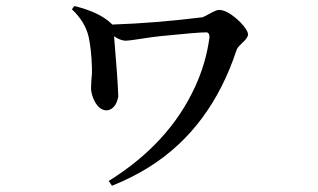

<svg xmlns="http://www.w3.org/2000/svg" viewBox="-20 -549 1040 627"><path d="M214.8 -518.6 222.7 -529.3Q303.7 -509.8 342.8 -472.7L346.7 -468.8Q487.3 -473.6 637.7 -492.2Q639.6 -492.2 640.6 -492.2Q644.5 -493.2 674.8 -509.8Q688.5 -516.6 695.3 -516.6Q723.6 -516.6 764.6 -476.6Q789.1 -451.2 790 -436.5Q790 -425.8 769.5 -407.2Q755.9 -394.5 752.9 -386.7Q668.9 -131.8 470.7 -5.9Q414.1 30.3 345.7 57.6L335 42Q531.2 -80.1 616.2 -263.7Q653.3 -343.8 664.1 -427.7Q664.1 -442.4 654.3 -443.4Q624 -443.4 501 -430.7Q473.6 -427.7 430.7 -420.9Q399.4 -416 389.6 -416Q372.1 -417 352.5 -430.7Q365.2 -281.2 366.2 -233.4Q358.4 -192.4 329.1 -188.5Q299.8 -188.5 283.2 -231.4Q277.3 -248 277.3 -261.7Q277.3 -268.6 278.3 -285.2Q281.2 -311.5 280.3 -327.1Q278.3 -388.7 269.5 -428.7Q257.8 -478.5 214.8 -518.6Z"/></svg>

Font: GenYoMin JP SemiBold
Style: Regular
Weight: 600
Version: Version 1.001;PS 1;hotconv 16.6.51;makeotf.lib2.5.65220 DEVE